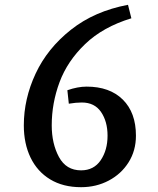

<svg xmlns="http://www.w3.org/2000/svg" viewBox="-20 -767 656 798"><path d="M79 -246Q79 -356 128 -461Q177 -566 275 -643.5Q373 -721 512 -747L526 -691Q408 -655 334 -584Q260 -513 227.5 -425.5Q195 -338 195 -246Q195 -170 225 -114.5Q255 -59 317 -59Q370 -59 398.5 -101Q427 -143 427 -203Q427 -262 400 -301.5Q373 -341 320 -341Q296 -341 266 -336L260 -392Q303 -407 340 -407Q436 -407 490.5 -353Q545 -299 545 -203Q545 -141 514.5 -92.5Q484 -44 432 -16.5Q380 11 317 11Q242 11 188.5 -21.5Q135 -54 107 -112Q79 -170 79 -246Z"/></svg>

Font: Andada Pro SemiBold
Style: Regular
Weight: 600
Designer: Carolina Giovagnoli
Foundry: Huerta Tipografica
Version: Version 3.005